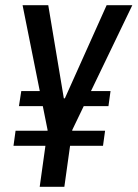

<svg xmlns="http://www.w3.org/2000/svg" viewBox="-20 -720 530 740"><path d="M40 -216H385L377 -158H32ZM62 -369H172L164 -311H53ZM295 -369H406L398 -311H287ZM67 -700H166L226 -341H230L391 -700H490L257 -216H164ZM169 -258H264L228 0H133Z"/></svg>

Font: Pathway Extreme Condensed Medium
Style: Italic
Weight: 500
Width: 3
Italic angle: -8°
Version: Version 1.001;gftools[0.9.26]